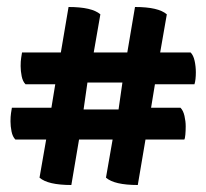

<svg xmlns="http://www.w3.org/2000/svg" viewBox="-20 -543 590 549"><path d="M184 -14Q117 -14 93 -35L112 -144H24Q16 -152 13 -167Q10 -182 10 -196Q10 -210 11.5 -219.5Q13 -229 14 -235H127L138 -302H53Q45 -310 42 -325Q39 -340 39 -354Q39 -368 40.5 -377.5Q42 -387 43 -393H154L176 -523Q243 -523 267 -502L248 -393H344L366 -523Q433 -523 457 -502L438 -393H525Q533 -385 536.5 -369Q540 -353 540 -336Q540 -326 539 -317Q538 -308 536 -302H423L412 -235H496Q504 -227 507.5 -211.5Q511 -196 511 -182Q511 -169 510 -158Q509 -147 507 -144H396L374 -14Q307 -14 283 -35L302 -144H206ZM219 -230H319L330 -307H230Z"/></svg>

Font: Petrona Black
Style: Italic
Weight: 900
Italic angle: -9°
Designer: Ringo R. Seeber
Foundry: Ringo R. Seeber
Version: Version 2.001; ttfautohint (v1.8.3)